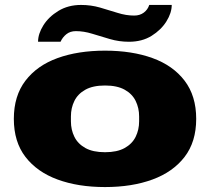

<svg xmlns="http://www.w3.org/2000/svg" viewBox="-20 -745 850 777"><path d="M405 12Q296 12 213 -18.5Q130 -49 83 -110Q36 -171 36 -264Q36 -357 83 -418.5Q130 -480 213 -510Q296 -540 405 -540Q514 -540 597 -510Q680 -480 727 -418.5Q774 -357 774 -264Q774 -171 727 -110Q680 -49 597 -18.5Q514 12 405 12ZM405 -129Q454 -129 484.5 -146Q515 -163 529 -191.5Q543 -220 543 -254V-274Q543 -308 529 -336.5Q515 -365 484.5 -382Q454 -399 405 -399Q356 -399 325.5 -382Q295 -365 281 -336.5Q267 -308 267 -274V-254Q267 -220 281 -191.5Q295 -163 325.5 -146Q356 -129 405 -129ZM134 -576Q134 -608 155.5 -642.5Q177 -677 216.5 -701Q256 -725 308 -725Q348 -725 384.5 -714.5Q421 -704 455.5 -693Q490 -682 523 -682Q546 -682 562 -694Q578 -706 584 -725H675Q675 -693 653.5 -658.5Q632 -624 593.5 -600Q555 -576 502 -576Q462 -576 424.5 -587Q387 -598 353 -608.5Q319 -619 287 -619Q264 -619 248.5 -606.5Q233 -594 225 -576Z"/></svg>

Font: Archivo SemiBold Expanded Black
Style: Regular
Weight: 900
Width: 7
Version: Version 2.001